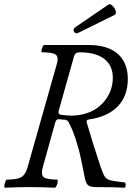

<svg xmlns="http://www.w3.org/2000/svg" viewBox="-22 -877 638 900"><path d="M347.2 -724.1Q332 -715.8 325 -728.3Q317.9 -740.7 332 -750L486.8 -856Q494.6 -860.4 505.6 -849.6Q516.6 -838.9 520 -826.2Q523.4 -813.5 517.1 -808.1ZM1 2.9Q-2.4 1.5 -1.7 -7.1Q-1 -15.6 3.2 -25.4Q7.3 -35.2 11.2 -35.2Q58.6 -35.2 78.1 -46.9Q97.7 -58.6 106.9 -91.8L244.1 -576.2Q253.9 -608.9 239.7 -620.4Q225.6 -631.8 174.8 -631.8Q171.4 -633.3 172.4 -640.9Q173.3 -648.4 177.5 -657.2Q181.6 -666 185.1 -666H394Q482.4 -666 529.8 -624.8Q577.1 -583.5 577.1 -506.8Q577.1 -427.2 530 -378.4Q482.9 -329.6 394 -316.9Q380.9 -315.4 384.8 -301.8Q411.1 -210.9 448.2 -99.1Q461.4 -60.5 468.8 -49.6Q476.1 -38.6 491.2 -33.2Q508.3 -27.8 561 -22Q567.4 -21.5 567.1 -9.3Q566.9 2.9 560.1 2.9Q516.1 0 428.2 0Q399.9 0 389.6 -10Q379.4 -20 374 -50.8Q357.9 -133.3 350.1 -165Q330.6 -237.3 314 -274.9Q312 -279.8 299.8 -304.2Q293.5 -314.5 282.2 -315.9Q271.5 -315.9 257.8 -317.9Q242.7 -320.3 237.8 -306.2L178.2 -91.8Q168.9 -58.6 182.6 -46.9Q196.3 -35.2 246.1 -35.2Q249.5 -33.7 248.8 -25.1Q248 -16.6 243.4 -6.8Q238.8 2.9 234.9 2.9Q176.3 0 118.2 0Q61 0 1 2.9ZM311 -335Q349.1 -335 381.8 -345.5Q414.6 -356 437 -373.3Q459.5 -390.6 475.6 -413.6Q491.7 -436.5 499.3 -461.4Q506.8 -486.3 506.8 -512.2Q506.8 -569.8 466.8 -600.8Q426.8 -631.8 351.1 -631.8Q330.6 -631.8 325.2 -613.8L252.9 -356.9Q249 -341.8 263.2 -338.9Q295.4 -335 311 -335Z"/></svg>

Font: Junicode SmCond
Style: Italic
Weight: 400
Width: 4
Italic angle: -11°
Designer: Peter S. Baker
Version: Version 2.206